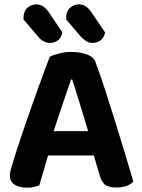

<svg xmlns="http://www.w3.org/2000/svg" viewBox="-20 -854 655 884"><path d="M312.5 -488.2H307.2Q296.2 -455.5 281.9 -414Q267.7 -372.5 252.5 -327.5Q237.2 -282.5 223.5 -238.7L207.3 -159Q201.3 -139.7 195.3 -118Q189.2 -96.3 182.9 -75Q176.5 -53.8 170.8 -34.6Q165.1 -15.3 160.8 0Q149.8 3.7 136.7 6.8Q123.6 10 105.3 10Q66.9 10 46.1 -4.5Q25.4 -18.9 25.4 -45.8Q25.4 -58.1 29 -70.6Q32.7 -83.1 37.4 -99.3Q46.7 -132 63.2 -182Q79.7 -232 99.8 -290.3Q119.8 -348.7 140.5 -406.4Q161.1 -464.1 179.2 -513.1Q197.2 -562.2 209 -592.4Q222.9 -600.4 251.4 -607.7Q280 -615 308.2 -615Q348 -615 380 -603.4Q412.1 -591.8 420.4 -565.9Q440.4 -512.5 463.3 -442.3Q486.2 -372.1 509.9 -295.9Q533.6 -219.7 555.4 -147.7Q577.3 -75.6 594 -17.9Q583.7 -6.3 564 1.5Q544.2 9.3 517.7 9.3Q478.9 9.3 462.9 -4.5Q447 -18.2 438.7 -47.5L403.5 -166.3L387.6 -243.8Q374.2 -290.2 360.3 -335.1Q346.3 -379.9 334.1 -419.4Q321.9 -458.9 312.5 -488.2ZM144.5 -138.2 198.9 -250.1H439L458.3 -138.2ZM154.9 -686.3 88.2 -764.4V-770.1Q88.2 -801.6 105.8 -817.7Q123.4 -833.8 146.9 -833.8Q165.9 -833.8 180 -823.7Q194.1 -813.6 205.4 -796.3L267.4 -704.9Q261.8 -678.4 245.5 -667.4Q229.3 -656.4 209.7 -656.4Q193.4 -656.4 178.8 -665.1Q164.2 -673.7 154.9 -686.3ZM351.3 -686.3 284.6 -764.4V-770.1Q284.6 -801.3 302.1 -817.5Q319.5 -833.8 343.4 -833.8Q362.3 -833.8 376.4 -823.7Q390.5 -813.6 401.8 -796.3L463.9 -704.9Q458.2 -678.4 442 -667.4Q425.7 -656.4 406.1 -656.4Q388.5 -656.4 375.4 -665.4Q362.3 -674.4 351.3 -686.3Z"/></svg>

Font: Baloo Tamma 2
Style: Regular
Weight: 400
Designer: Divya Kowshik, Shuchita Grover and Ek Type
Foundry: Ek Type
Version: Version 1.700